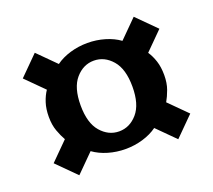

<svg xmlns="http://www.w3.org/2000/svg" viewBox="-95 -733 849 766"><g transform="rotate(-20 330.0 -350.0)"><path d="M545 -455Q558 -436 566.5 -410Q575 -384 575 -350Q575 -316 565.5 -290Q556 -264 545 -245L620 -170L540 -90L465 -165Q439 -146 403.5 -135.5Q368 -125 330 -125Q292 -125 256.5 -135.5Q221 -146 195 -165L120 -90L40 -170L115 -245Q104 -264 94.5 -290Q85 -316 85 -350Q85 -384 93.5 -410Q102 -436 115 -455L40 -530L120 -610L195 -535Q221 -554 256.5 -564.5Q292 -575 330 -575Q368 -575 403.5 -564.5Q439 -554 465 -535L540 -610L620 -530ZM440 -350Q440 -425 407.5 -462.5Q375 -500 330 -500Q285 -500 252.5 -462.5Q220 -425 220 -350Q220 -275 252.5 -237.5Q285 -200 330 -200Q375 -200 407.5 -237.5Q440 -275 440 -350Z"/></g></svg>

Font: Prosto One
Style: Regular
Weight: 400
Designer: Pavel Emelyanov and Jovanny lemonad
Foundry: Pavel Emelyanov and Jovanny Lemonad
Version: Version 1.001